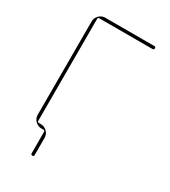

<svg xmlns="http://www.w3.org/2000/svg" viewBox="-214 -833 969 1096"><g transform="rotate(30 271.0 -285.0)"><path d="M148 0Q125 0 108 -17Q91 -34 91 -57V-673Q91 -696 108 -713Q125 -730 148 -730H471Q481 -730 481 -720Q481 -710 471 -710H120Q111 -710 111 -702V-29Q111 -20 120 -20H134Q157 -20 174 -3Q191 14 191 37V150Q191 160 181 160Q171 160 171 150V9Q171 0 162 0Z"/></g></svg>

Font: Rounded Mplus 1c Thin
Style: Regular
Weight: 250
Version: Version 1.059.20150529